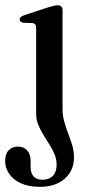

<svg xmlns="http://www.w3.org/2000/svg" viewBox="-39 -492 349 746"><path d="M204 -69Q204 -42.5 210.8 -18.8Q217.5 5 226.2 27.8Q235 50.5 241.8 73Q248.5 95.5 248.5 119Q248.5 170.5 212.5 202.2Q176.5 234 115.5 234Q72 234 42.2 220.2Q12.5 206.5 -3.2 183.5Q-19 160.5 -19 134Q-19 106 -5.2 91.8Q8.5 77.5 31 77.5Q53.5 77.5 66.8 92.8Q80 108 80 132.5V156.5Q80 181 91.8 193.8Q103.5 206.5 126 206.5Q152.5 206 166.8 191Q181 176 181 147.5Q181 127 173 107.8Q165 88.5 153.2 69.8Q141.5 51 129.5 31.8Q117.5 12.5 109.5 -7.8Q101.5 -28 101.5 -49.5V-382.5Q101.5 -392.5 98 -397Q94.5 -401.5 86.5 -402.5L52 -403.5Q44.5 -405 41 -408Q37.5 -411 37.5 -416.5Q37.5 -427 55.5 -433L150 -464Q163 -468 170.8 -469.8Q178.5 -471.5 185.5 -471.5Q194 -471.5 199 -466.5Q204 -461.5 204 -452.5Z"/></svg>

Font: Fraunces 36pt
Style: Regular
Weight: 400
Version: Version 1.000;[b76b70a41]